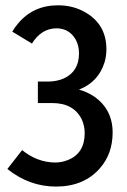

<svg xmlns="http://www.w3.org/2000/svg" viewBox="-20 -560 479 725"><path d="M191.4 144.5Q296.9 144.5 357.4 75.2Q405.3 20.5 405.3 -59.6Q405.3 -146.5 335.9 -195.3Q309.6 -212.9 278.3 -221.7Q351.6 -250 375 -325.2Q381.8 -348.6 381.8 -374Q381.8 -467.8 301.8 -513.7Q255.9 -540 199.2 -540Q104.5 -540 46.9 -469.7Q35.2 -456.1 26.4 -440.4L100.6 -395.5Q135.7 -452.1 192.4 -453.1Q242.2 -453.1 266.6 -409.2Q278.3 -386.7 278.3 -358.4Q278.3 -290 220.7 -263.7Q194.3 -252 160.2 -252H123V-170.9H176.8Q258.8 -170.9 289.1 -108.4Q299.8 -84 299.8 -57.6Q299.8 18.6 237.3 43.9Q213.9 53.7 187.5 53.7Q120.1 52.7 63.5 6.8L7.8 78.1Q90.8 144.5 191.4 144.5Z"/></svg>

Font: Yaldevi Colombo SemiBold
Style: Regular
Weight: 600
Designer: Sol Matas, Denzil Rajitha, Kosala Senevirathne and Pathum Egodawatta
Foundry: Mooniak
Version: Version 1.020 ; ttfautohint (v1.6)